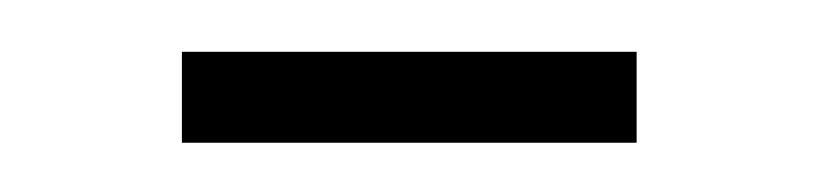

<svg xmlns="http://www.w3.org/2000/svg" viewBox="-20 -286 324 76"><path d="M52 -265.5H232V-229.5H52Z"/></svg>

Font: Newsreader 60pt ExtraLight
Style: Regular
Weight: 250
Designer: Hugues Gentile
Foundry: Production Type
Version: Version 1.003